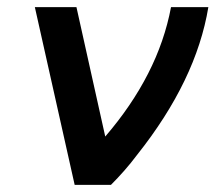

<svg xmlns="http://www.w3.org/2000/svg" viewBox="-20 -520 606 540"><path d="M78 -500 190 0H292Q311 -19 329.5 -40Q348 -61 366 -85Q532 -294 566 -500H461Q443 -404 396.5 -313Q350 -222 276 -136L195 -500Z"/></svg>

Font: Unageo
Style: SemiBold-Italic
Weight: 600
Designer: Richard Sepsi
Foundry: Richard Sepsi
Version: Version 2.000